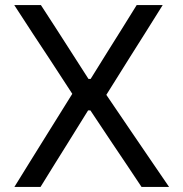

<svg xmlns="http://www.w3.org/2000/svg" viewBox="-20 -733 718 753"><path d="M36.5 0Q66.5 -48.5 97.5 -98.5Q128.5 -148.5 162.5 -203L263.5 -365L176.5 -498.5Q143 -549 109.2 -600.5Q75.5 -652 36 -713H140.5Q171.5 -665 201.5 -619Q231 -572.5 258 -531L327 -423.5H335.5L403 -532Q429.5 -574 458.5 -620.5Q487 -666.5 516 -713H618Q582.5 -656 550 -604.5Q517.5 -553 490 -509.5L397 -361L493.5 -219Q532.5 -161.5 568.5 -109Q604.5 -56.5 643 0H535Q503.5 -47.5 475 -90Q446.5 -132 420.5 -171L334.5 -300H325.5L245 -170.5Q219 -129 193.5 -88Q168 -47 139 0Z"/></svg>

Font: Heraclito
Style: Regular
Weight: 400
Designer: Kostas Bartsokas (font) & Cristiano Sobral (main changes)
Foundry: Kostas Bartsokas (font) & Cristiano Sobral (main changes)
Version: Version 1.00;July 8, 2020;FontCreator 13.0.0.2655 64-bit